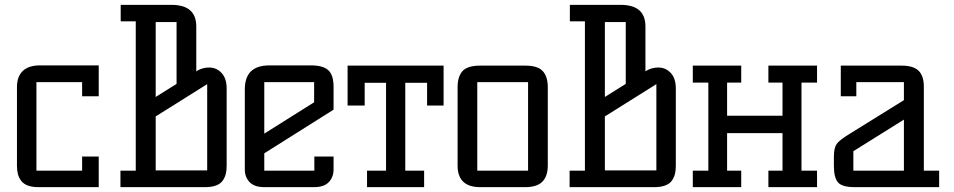

<svg xmlns="http://www.w3.org/2000/svg" viewBox="-20 -770 3924 790"><path d="M49.8 -87.9V-412.1Q49.8 -455.1 73.7 -478Q97.7 -501 145 -501H386.2V-374H317.9V-432.1H129.9V-67.9H317.9V-126H386.2V0H137.2Q111.8 0 94 -6.8Q76.2 -13.7 66.9 -26.4Q57.6 -39.1 53.7 -53.7Q49.8 -68.4 49.8 -87.9Z M475.6 0V-67.9H538.6V-682.1H476.6V-750H685.5Q787.6 -750 787.6 -661.1V-476.1L791.5 -479Q814 -492.2 840.3 -492.2Q871.1 -492.2 891.8 -469.7Q912.6 -447.3 912.6 -405.8V-87.9Q912.6 -68.4 908.9 -54Q905.3 -39.6 896.2 -26.6Q887.2 -13.7 868.9 -6.8Q850.6 0 823.7 0ZM620.6 -68.8H832.5V-423.8L620.6 -291ZM620.6 -371.1 706.5 -424.8V-679.2H620.6Z M987.3 -73.2V-401.9Q987.3 -451.2 1012.2 -476.1Q1037.1 -501 1090.3 -501H1259.3Q1309.1 -501 1330.8 -481.2Q1352.5 -461.4 1352.5 -412.1V-318.8L1067.4 -139.2V-67.9H1273.4V-126H1352.5V-73.2Q1352.5 -41 1332.8 -20.5Q1313 0 1272.5 0H1067.4Q1026.9 0 1007.1 -20.5Q987.3 -41 987.3 -73.2ZM1067.4 -220.2 1272.5 -349.1V-432.1H1067.4Z M1410.2 -335.9V-500H1805.2V-335.9H1737.3V-429.2H1647.5V-67.9H1725.1V0H1490.2V-67.9H1568.4V-429.2H1480.5V-335.9Z M1862.8 -88.9V-411.1Q1862.8 -455.1 1883.1 -477.5Q1903.3 -500 1956.1 -500H2141.1Q2192.9 -500 2213.4 -477.3Q2233.9 -454.6 2233.9 -411.1V-88.9Q2233.9 -45.4 2211.9 -22.7Q2189.9 0 2141.1 0H1956.1Q1862.8 0 1862.8 -88.9ZM1943.8 -67.9H2152.8V-432.1H1943.8Z M2323.7 0V-67.9H2386.7V-682.1H2324.7V-750H2533.7Q2635.7 -750 2635.7 -661.1V-476.1L2639.6 -479Q2662.1 -492.2 2688.5 -492.2Q2719.2 -492.2 2740 -469.7Q2760.7 -447.3 2760.7 -405.8V-87.9Q2760.7 -68.4 2757.1 -54Q2753.4 -39.6 2744.4 -26.6Q2735.4 -13.7 2717 -6.8Q2698.7 0 2671.9 0ZM2468.8 -68.8H2680.7V-423.8L2468.8 -291ZM2468.8 -371.1 2554.7 -424.8V-679.2H2468.8Z M2830.6 0V-67.9H2894.5V-430.2H2830.6V-500H3029.8V-430.2H2971.7V-293.9H3199.7V-430.2H3141.6V-500H3341.8V-430.2H3277.8V-67.9H3341.8V0H3141.6V-67.9H3199.7V-222.2H2971.7V-67.9H3029.8V0Z M3411.1 -87.9V-125Q3411.1 -161.1 3422.4 -177.5Q3433.6 -193.8 3479 -221.2L3699.2 -357.9V-432.1H3503.4V-374H3439.5V-500H3689.5Q3738.3 -500 3759.8 -478.8Q3781.2 -457.5 3781.2 -414.1V-67.9H3844.2V0H3496.1Q3445.8 0 3428.5 -19Q3411.1 -38.1 3411.1 -87.9ZM3491.2 -67.9H3699.2V-277.8L3491.2 -147.9Z"/></svg>

Font: Kelly Slab
Style: Regular
Weight: 400
Designer: Denis Masharov
Foundry: Denis Masharov
Version: Version 1.001